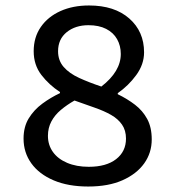

<svg xmlns="http://www.w3.org/2000/svg" viewBox="-20 -669 640 701"><path d="M302 12Q229 12 176 -10.5Q123 -33 94.5 -72.5Q66 -112 66 -163Q66 -206 85 -237Q104 -268 134.5 -290.5Q165 -313 199 -329V-333Q159 -359 131 -395.5Q103 -432 103 -482Q103 -533 129 -570.5Q155 -608 200.5 -628.5Q246 -649 305 -649Q398 -649 452 -601.5Q506 -554 506 -478Q506 -434 477.5 -395Q449 -356 410 -329V-325Q445 -308 473 -286.5Q501 -265 517.5 -234.5Q534 -204 534 -160Q534 -111 506.5 -72.5Q479 -34 427.5 -11Q376 12 302 12ZM350 -353Q421 -408 421 -472Q421 -502 407.5 -526Q394 -550 367.5 -563.5Q341 -577 303 -577Q255 -577 223.5 -551.5Q192 -526 192 -482Q192 -448 212.5 -424.5Q233 -401 269 -384.5Q305 -368 350 -353ZM304 -60Q368 -60 404 -88Q440 -116 440 -163Q440 -193 425.5 -214Q411 -235 385.5 -249.5Q360 -264 325.5 -276Q291 -288 252 -302Q224 -286 202 -267.5Q180 -249 167.5 -225.5Q155 -202 155 -173Q155 -140 173 -114.5Q191 -89 225 -74.5Q259 -60 304 -60Z"/></svg>

Font: Source Code Pro ExtraLight Medium
Style: Regular
Weight: 500
Monospace: yes
Version: Version 1.018;hotconv 1.0.116;makeotfexe 2.5.65601